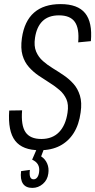

<svg xmlns="http://www.w3.org/2000/svg" viewBox="-20 -727 466 938"><path d="M174 7Q90 7 54 -39.5Q18 -86 25 -187L88 -188Q82 -115 104.5 -81.5Q127 -48 182 -48Q236 -48 268.5 -81.5Q301 -115 310 -177Q316 -216 304.5 -242Q293 -268 271 -287Q249 -306 222.5 -322.5Q196 -339 169.5 -357Q143 -375 121.5 -399Q100 -423 90 -457Q80 -491 87 -541Q99 -624 146.5 -665.5Q194 -707 276 -707Q360 -707 396 -662.5Q432 -618 424 -526L362 -520Q368 -588 345.5 -620Q323 -652 268 -652Q217 -652 188 -624Q159 -596 151 -542Q145 -502 156.5 -475Q168 -448 189.5 -429Q211 -410 238 -393.5Q265 -377 291.5 -359Q318 -341 339 -317.5Q360 -294 370.5 -260Q381 -226 374 -178Q366 -118 340 -77Q314 -36 272.5 -14.5Q231 7 174 7ZM138 191Q106 191 92 170Q78 149 83 109L126 103Q123 126 127.5 137.5Q132 149 144 149Q155 149 162 139.5Q169 130 171 114Q174 92 165.5 77Q157 62 137 53L160 0H195L181 37Q201 50 210.5 72Q220 94 216 121Q212 152 189.5 171.5Q167 191 138 191Z"/></svg>

Font: Pathway Extreme Condensed ExtraLight
Style: Italic
Weight: 250
Width: 3
Italic angle: -8°
Version: Version 1.001;gftools[0.9.26]